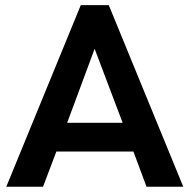

<svg xmlns="http://www.w3.org/2000/svg" viewBox="-20 -710 721 730"><path d="M487.3 -133.8H194.3L143.6 0H3.9L287.1 -690.4H393.6L676.8 0H537.1ZM446.3 -243.2 339.8 -524.4 235.4 -243.2Z"/></svg>

Font: Altinn-DIN Exp
Style: DINExp-Bold
Weight: 700
Width: 7
Designer: Charles Nix
Foundry: Altinn
Version: Version 2.00